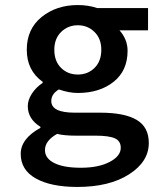

<svg xmlns="http://www.w3.org/2000/svg" viewBox="-20 -523 640 760"><path d="M286 217Q182 217 122 183.5Q62 150 62 86Q62 26 140 -17V-21Q90 -52 90 -103Q90 -127 106 -152Q122 -177 149 -195V-199Q86 -244 86 -326Q86 -408 144.5 -455.5Q203 -503 288 -503Q330 -503 365 -491H566V-403H453Q485 -367 485 -322Q485 -243 429.5 -199Q374 -155 288 -155Q253 -155 213 -169Q183 -151 183 -123Q183 -77 276 -77H376Q473 -77 521 -48.5Q569 -20 569 43Q569 117 491 167Q413 217 286 217ZM381 -326Q381 -370 354 -396.5Q327 -423 288 -423Q249 -423 222 -396.5Q195 -370 195 -326Q195 -281 221.5 -254.5Q248 -228 288 -228Q328 -228 354.5 -254.5Q381 -281 381 -326ZM300 141Q370 141 414 118Q458 95 458 62Q458 35 434.5 24.5Q411 14 359 14H281Q234 14 206 7Q158 34 158 71Q158 104 195 122.5Q232 141 300 141Z"/></svg>

Font: TypoPRO Source Code Pro
Style: Regular
Weight: 600
Monospace: yes
Designer: Paul D. Hunt, Teo Tuominen
Foundry: Adobe Systems Incorporated
Version: Version 2.010;PS 1.0;hotconv 1.0.84;makeotf.lib2.5.63406